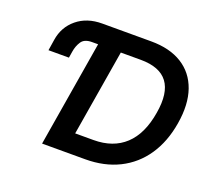

<svg xmlns="http://www.w3.org/2000/svg" viewBox="-122 -887 1160 1047"><g transform="rotate(20 457.5 -363.5)"><path d="M76 -490.4 85.9 -554Q97.7 -631.4 155.7 -679.3Q213.8 -727.3 301.5 -727.3H585.9Q694.2 -727.3 765.6 -682.7Q837 -638.1 865.9 -555.2Q894.9 -472.3 875.7 -357.2Q857.2 -245.4 802.9 -165.3Q748.6 -85.2 663.4 -42.6Q578.1 0 467.3 0H217.3L319.2 -613.3H283.4Q239.7 -613.3 222.7 -587Q205.6 -560.7 200.6 -527.7L194.6 -490.4ZM367.9 -114H474.1Q587.7 -114 657.1 -178.8Q726.6 -243.6 747.5 -371.8Q788.7 -613.3 566.4 -613.3H451Z"/></g></svg>

Font: Inter UI Semi Bold
Style: Italic
Weight: 600
Italic angle: -9.39999°
Designer: Rasmus Andersson
Foundry: rsms
Version: 3.2;8d6f07862